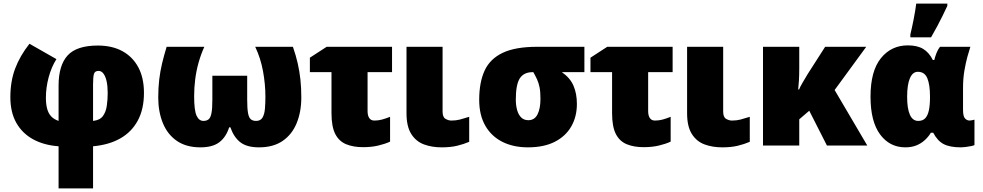

<svg xmlns="http://www.w3.org/2000/svg" viewBox="-20 -815 5501 1075"><path d="M296 -484Q268 -440 252.5 -382.5Q237 -325 237 -268Q237 -232 244 -206Q251 -180 266.5 -163.5Q282 -147 308 -138V-336Q308 -449 358.5 -504.5Q409 -560 528 -560Q608 -560 665.5 -528.5Q723 -497 754.5 -438Q786 -379 786 -295Q786 -204 751.5 -140Q717 -76 653.5 -40Q590 -4 501 4V240H308V4Q226 -2 165.5 -35Q105 -68 71.5 -127Q38 -186 38 -271Q38 -360 65 -431.5Q92 -503 145 -570ZM532 -418Q511 -418 506 -401Q501 -384 501 -343V-138Q539 -142 556 -165Q573 -188 578 -223Q583 -258 583 -294Q583 -332 577 -359.5Q571 -387 559.5 -402.5Q548 -418 532 -418Z M1620 -553Q1637 -504 1647 -460Q1657 -416 1662 -370Q1667 -324 1667 -269Q1667 -189 1641 -125.5Q1615 -62 1562.5 -26Q1510 10 1430 10Q1362 10 1325.5 -18.5Q1289 -47 1270 -102H1263Q1246 -48 1208.5 -19Q1171 10 1102 10Q1023 10 970.5 -26Q918 -62 892 -125.5Q866 -189 866 -269Q866 -324 871.5 -370Q877 -416 887.5 -460Q898 -504 913 -553H1124Q1105 -511 1092 -465Q1079 -419 1073 -371.5Q1067 -324 1067 -277Q1067 -197 1080.5 -167.5Q1094 -138 1119 -138Q1137 -138 1148 -147Q1159 -156 1164 -181.5Q1169 -207 1169 -257V-391H1364V-257Q1364 -209 1368.5 -183Q1373 -157 1384 -147.5Q1395 -138 1414 -138Q1439 -138 1450 -157Q1461 -176 1463.5 -207.5Q1466 -239 1466 -274Q1466 -344 1452.5 -417Q1439 -490 1409 -553Z M2175 -553V-411H2038V-193Q2038 -168 2047.5 -154Q2057 -140 2076 -140Q2098 -140 2118.5 -145.5Q2139 -151 2164 -161V-22Q2136 -9 2098 0Q2060 9 2013 9Q1958 9 1918 -7.5Q1878 -24 1857 -65Q1836 -106 1836 -182V-411H1715V-492L1809 -553Z M2458 -190Q2458 -159 2474.5 -149.5Q2491 -140 2507 -140Q2533 -140 2554.5 -145.5Q2576 -151 2607 -161V-21Q2577 -8 2540 1Q2503 10 2453 10Q2398 10 2353.5 -6.5Q2309 -23 2282.5 -65Q2256 -107 2256 -181V-553H2458Z M3210 -233Q3210 -162 3178.5 -107Q3147 -52 3086 -21Q3025 10 2936 10Q2854 10 2792.5 -21Q2731 -52 2697 -111.5Q2663 -171 2663 -256Q2663 -353 2693 -419Q2723 -485 2794 -519Q2865 -553 2988 -553H3252V-411H3126Q3172 -379 3191 -335Q3210 -291 3210 -233ZM2868 -257Q2868 -225 2875.5 -198.5Q2883 -172 2898.5 -157Q2914 -142 2938 -142Q2973 -142 2989.5 -174.5Q3006 -207 3006 -262Q3006 -301 3001 -326Q2996 -351 2987 -370.5Q2978 -390 2966 -411H2962Q2913 -411 2890.5 -376.5Q2868 -342 2868 -257Z M3746 -553V-411H3609V-193Q3609 -168 3618.5 -154Q3628 -140 3647 -140Q3669 -140 3689.5 -145.5Q3710 -151 3735 -161V-22Q3707 -9 3669 0Q3631 9 3584 9Q3529 9 3489 -7.5Q3449 -24 3428 -65Q3407 -106 3407 -182V-411H3286V-492L3380 -553Z M4029 -190Q4029 -159 4045.5 -149.5Q4062 -140 4078 -140Q4104 -140 4125.5 -145.5Q4147 -151 4178 -161V-21Q4148 -8 4111 1Q4074 10 4024 10Q3969 10 3924.5 -6.5Q3880 -23 3853.5 -65Q3827 -107 3827 -181V-553H4029Z M4830 -553 4653 -311 4836 0H4610L4511 -195L4455 -147V0H4252V-553H4455V-433Q4455 -392 4453 -362.5Q4451 -333 4449 -314H4454Q4459 -327 4472 -349.5Q4485 -372 4502 -400L4600 -553Z M5121 -138Q5146 -138 5160 -152.5Q5174 -167 5180.5 -196Q5187 -225 5187 -270V-275Q5187 -341 5172 -377Q5157 -413 5119 -413Q5090 -413 5074.5 -377Q5059 -341 5059 -273Q5059 -207 5074.5 -172.5Q5090 -138 5121 -138ZM5049 10Q4961 10 4907.5 -62.5Q4854 -135 4854 -274Q4854 -417 4912 -489Q4970 -561 5063 -561Q5116 -561 5149 -541Q5182 -521 5203 -479H5211Q5215 -496 5223 -517Q5231 -538 5243 -553H5413Q5406 -532 5396.5 -497.5Q5387 -463 5379.5 -419Q5372 -375 5372 -324V-199Q5372 -164 5383 -152Q5394 -140 5409 -140Q5415 -140 5423.5 -142Q5432 -144 5436 -145V-3Q5432 0 5417.5 3Q5403 6 5386.5 8Q5370 10 5360 10Q5299 10 5264 -8Q5229 -26 5205 -72H5192Q5179 -50 5158.5 -31Q5138 -12 5111 -1Q5084 10 5049 10ZM5077 -622Q5081 -639 5086 -661Q5091 -683 5095.5 -707Q5100 -731 5104 -754Q5108 -777 5110 -795H5284V-782Q5271 -754 5257 -725.5Q5243 -697 5227.5 -668Q5212 -639 5193 -606H5077Z"/></svg>

Font: Noto Sans Display Black
Style: Regular
Weight: 900
Designer: Monotype Design Team
Foundry: Monotype Imaging Inc.
Version: Version 2.003